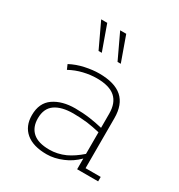

<svg xmlns="http://www.w3.org/2000/svg" viewBox="-151 -710 767 823"><g transform="rotate(30 233.0 -299.0)"><path d="M198 10Q131 10 95.5 -20Q60 -50 60 -104Q60 -165 101.5 -193.5Q143 -222 207 -222Q245 -222 281 -217Q310 -213 344 -205V-275Q344 -328 314.5 -354Q285 -380 223 -380Q192 -380 158 -372Q124 -364 93 -347L83 -370Q115 -387 152.5 -395Q190 -403 221 -403Q298 -403 335.5 -370Q373 -337 373 -269V-22H448V0H344V-53Q313 -22 276 -7Q236 10 198 10ZM198 -13Q238 -13 276 -30Q310 -46 344 -76V-183Q310 -191 280 -195Q243 -199 211 -199Q153 -199 121 -176.5Q89 -154 89 -105Q89 -61 116 -37Q143 -13 198 -13ZM264 -485 206 -608H236L280 -485ZM170 -485 112 -608H142L186 -485Z"/></g></svg>

Font: Rokkitt SemiBold Thin
Style: Regular
Weight: 250
Version: Version 3.103